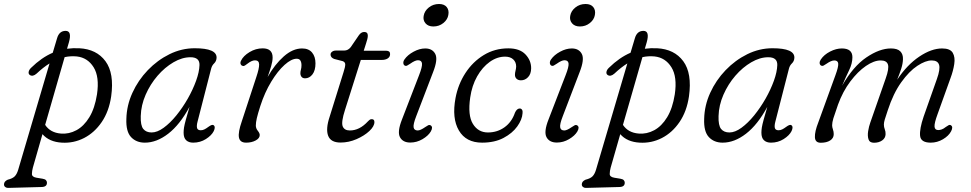

<svg xmlns="http://www.w3.org/2000/svg" viewBox="-78 -705 4860 961"><path d="M105 -336.5Q86 -320 71.5 -329.5Q63.5 -335 65.5 -345.5Q67.5 -356 77.5 -365.5Q130 -417 186 -441L207.5 -513Q218 -550.5 250.5 -550.5Q283 -550.5 267 -493.5L257.5 -461Q287 -465 318.5 -463.5Q405.5 -459 450 -398.5Q494.5 -338 478.5 -223Q467.5 -147.5 431.2 -94.2Q395 -41 342.8 -14.2Q290.5 12.5 232 9Q168.5 5.5 134.5 -33.5L86.5 134Q82 150.5 81.8 165.5Q81.5 180.5 104.5 184.5L135 189.5Q147.5 191.5 152.2 197Q157 202.5 157 209Q157.5 230 131.5 231L-37 235.5Q-45 236 -51.5 231.2Q-58 226.5 -58 218Q-58 203 -39.5 194.5Q-15 188.5 -4.2 177.5Q6.5 166.5 13 145L170 -387.5Q138.5 -368 105 -336.5ZM226.5 -36.5Q267 -33 304.5 -53.2Q342 -73.5 369.2 -118.2Q396.5 -163 407.5 -233Q420.5 -320.5 390.5 -368.5Q360.5 -416.5 306.5 -422.5Q275.5 -425.5 245.5 -419L148 -80Q173.5 -41 226.5 -36.5Z M911 -97Q905.5 -76.5 908.2 -64.8Q911 -53 927 -53Q937 -53 946 -57.8Q955 -62.5 965 -70Q982.5 -83 990 -79Q1002.5 -71.5 992 -49Q981 -27 952.5 -9Q924 9 889 9Q866.5 9 853.8 -3Q841 -15 841 -41Q841 -53 843.2 -67.2Q845.5 -81.5 852 -105.2Q858.5 -129 870.5 -170Q822 -80.5 764 -35.8Q706 9 647 9Q604 9 578 -18.8Q552 -46.5 554.5 -110Q556 -177.5 584.8 -240.5Q613.5 -303.5 661.8 -353.8Q710 -404 770.5 -433.8Q831 -463.5 896.5 -463.5Q1008 -463.5 1006 -415.5Q1005 -398.5 994 -388Q983 -377.5 979 -362ZM626.5 -124Q625 -77 639.2 -59.5Q653.5 -42 681 -42Q709 -42 741.2 -65.5Q773.5 -89 804.8 -127.5Q836 -166 861.8 -211.2Q887.5 -256.5 903.5 -300.8Q919.5 -345 920.5 -379.5Q921.5 -418.5 875.5 -418.5Q833.5 -418.5 790.2 -393.2Q747 -368 710.5 -325.8Q674 -283.5 651 -231Q628 -178.5 626.5 -124Z M1136 -375.5Q1129.5 -377 1126.5 -384.2Q1123.5 -391.5 1128.5 -401.5Q1140 -425.5 1171 -444.2Q1202 -463 1236.5 -463Q1286.5 -463 1286.5 -417.5Q1286.5 -398.5 1279 -373Q1271.5 -347.5 1261.5 -319.5Q1297 -382.5 1342.2 -422.5Q1387.5 -462.5 1434 -462.5Q1467 -462.5 1484 -442Q1501 -421.5 1501 -388Q1501 -352.5 1486 -332.8Q1471 -313 1449 -313Q1437.5 -313 1431.5 -320.2Q1425.5 -327.5 1425.5 -338.5Q1425.5 -347 1428.2 -356.5Q1431 -366 1431 -378.5Q1431 -393 1425.5 -402Q1420 -411 1407 -411Q1380.5 -411 1346.2 -380.2Q1312 -349.5 1279.5 -296Q1247 -242.5 1225 -174.5Q1212.5 -135.5 1207.5 -113.8Q1202.5 -92 1202.5 -77Q1202.5 -62.5 1212.2 -50.5Q1222 -38.5 1222 -29Q1222 -13 1201.8 -2Q1181.5 9 1154 9Q1123 9 1118 -16.8Q1113 -42.5 1132.5 -98.5L1205 -319.5Q1219.5 -362.5 1219 -382.8Q1218.5 -403 1198.5 -403Q1182 -403 1161 -386.5Q1154 -381 1147.8 -377Q1141.5 -373 1136 -375.5Z M1637 -399 1594.5 -410Q1576.5 -417 1576.5 -432Q1576.5 -440.5 1584.2 -446.2Q1592 -452 1603.5 -452H1645Q1664 -452 1677.5 -469L1718.5 -529Q1730 -545 1745 -545Q1763 -545 1763 -526.5Q1763 -519 1760.5 -509Q1758 -499 1754 -487L1742.5 -451H1855.5Q1874.5 -451 1874.5 -434.5Q1874.5 -420.5 1863 -412.8Q1851.5 -405 1832 -405H1728L1649 -155.5Q1629 -93.5 1637.2 -72.8Q1645.5 -52 1673 -52Q1721.5 -52 1763 -97Q1770.5 -104.5 1774 -106.5Q1777.5 -108.5 1783 -108.5Q1796 -108.5 1796 -94Q1796 -73 1770.8 -49.2Q1745.5 -25.5 1706.5 -8.5Q1667.5 8.5 1626.5 8.5Q1577.5 8.5 1564.5 -25.5Q1551.5 -59.5 1572 -121L1641.5 -344Q1650 -370 1650 -382.2Q1650 -394.5 1637 -399Z M2091 -572.5Q2065.5 -572.5 2052 -588Q2038.5 -603.5 2042.5 -625.5Q2046.5 -650 2068.2 -667.5Q2090 -685 2119.5 -685Q2145.5 -685 2158 -669.5Q2170.5 -654 2166 -630Q2162 -606.5 2140.8 -589.5Q2119.5 -572.5 2091 -572.5ZM2005.5 -124Q1989.5 -83 1992.2 -67.5Q1995 -52 2013 -52Q2026 -52 2050.5 -69Q2058.5 -74.5 2064.8 -77.8Q2071 -81 2077.5 -77.5Q2091 -69 2078 -46.5Q2065.5 -25.5 2036.8 -8.5Q2008 8.5 1975.5 8.5Q1938.5 8.5 1924 -18.2Q1909.5 -45 1934 -107L2019.5 -328.5Q2036 -370.5 2034.2 -387Q2032.5 -403.5 2014 -403.5Q1999.5 -403.5 1975 -386Q1967 -380.5 1960.2 -377Q1953.5 -373.5 1947.5 -377Q1941.5 -380.5 1940.8 -389.2Q1940 -398 1946.5 -407.5Q1962 -430 1992 -446.2Q2022 -462.5 2050.5 -462.5Q2086 -462.5 2100.5 -435.2Q2115 -408 2089.5 -343.5Z M2450 -421.5Q2410 -421.5 2373.2 -395.2Q2336.5 -369 2310.2 -322.8Q2284 -276.5 2275.5 -217Q2262.5 -127.5 2289 -84.8Q2315.5 -42 2364 -42Q2411 -42 2447.2 -68Q2483.5 -94 2499.5 -141Q2509 -162 2523.5 -162Q2530.5 -162 2534.8 -155.8Q2539 -149.5 2537.5 -138.5Q2535.5 -106.5 2511 -72.2Q2486.5 -38 2442 -14.5Q2397.5 9 2335 9Q2254.5 9 2218.8 -52Q2183 -113 2202 -214.5Q2215 -283.5 2251.8 -339.8Q2288.5 -396 2343.5 -429.5Q2398.5 -463 2466.5 -463Q2523.5 -463 2552.2 -432.5Q2581 -402 2580.5 -362.5Q2580 -334.5 2565 -318.8Q2550 -303 2529.5 -303Q2515.5 -303 2507.2 -311Q2499 -319 2499.5 -332Q2499.5 -340 2502.2 -350.5Q2505 -361 2505.5 -372Q2505.5 -394 2490.8 -407.8Q2476 -421.5 2450 -421.5Z M2824.5 -572.5Q2799 -572.5 2785.5 -588Q2772 -603.5 2776 -625.5Q2780 -650 2801.8 -667.5Q2823.5 -685 2853 -685Q2879 -685 2891.5 -669.5Q2904 -654 2899.5 -630Q2895.5 -606.5 2874.2 -589.5Q2853 -572.5 2824.5 -572.5ZM2739 -124Q2723 -83 2725.8 -67.5Q2728.5 -52 2746.5 -52Q2759.5 -52 2784 -69Q2792 -74.5 2798.2 -77.8Q2804.5 -81 2811 -77.5Q2824.5 -69 2811.5 -46.5Q2799 -25.5 2770.2 -8.5Q2741.5 8.5 2709 8.5Q2672 8.5 2657.5 -18.2Q2643 -45 2667.5 -107L2753 -328.5Q2769.5 -370.5 2767.8 -387Q2766 -403.5 2747.5 -403.5Q2733 -403.5 2708.5 -386Q2700.5 -380.5 2693.8 -377Q2687 -373.5 2681 -377Q2675 -380.5 2674.2 -389.2Q2673.5 -398 2680 -407.5Q2695.5 -430 2725.5 -446.2Q2755.5 -462.5 2784 -462.5Q2819.5 -462.5 2834 -435.2Q2848.5 -408 2823 -343.5Z M2997 -336.5Q2978 -320 2963.5 -329.5Q2955.5 -335 2957.5 -345.5Q2959.5 -356 2969.5 -365.5Q3022 -417 3078 -441L3099.5 -513Q3110 -550.5 3142.5 -550.5Q3175 -550.5 3159 -493.5L3149.5 -461Q3179 -465 3210.5 -463.5Q3297.5 -459 3342 -398.5Q3386.5 -338 3370.5 -223Q3359.5 -147.5 3323.2 -94.2Q3287 -41 3234.8 -14.2Q3182.5 12.5 3124 9Q3060.5 5.5 3026.5 -33.5L2978.5 134Q2974 150.5 2973.8 165.5Q2973.5 180.5 2996.5 184.5L3027 189.5Q3039.5 191.5 3044.2 197Q3049 202.5 3049 209Q3049.5 230 3023.5 231L2855 235.5Q2847 236 2840.5 231.2Q2834 226.5 2834 218Q2834 203 2852.5 194.5Q2877 188.5 2887.8 177.5Q2898.5 166.5 2905 145L3062 -387.5Q3030.5 -368 2997 -336.5ZM3118.5 -36.5Q3159 -33 3196.5 -53.2Q3234 -73.5 3261.2 -118.2Q3288.5 -163 3299.5 -233Q3312.5 -320.5 3282.5 -368.5Q3252.5 -416.5 3198.5 -422.5Q3167.5 -425.5 3137.5 -419L3040 -80Q3065.5 -41 3118.5 -36.5Z M3803 -97Q3797.5 -76.5 3800.2 -64.8Q3803 -53 3819 -53Q3829 -53 3838 -57.8Q3847 -62.5 3857 -70Q3874.5 -83 3882 -79Q3894.5 -71.5 3884 -49Q3873 -27 3844.5 -9Q3816 9 3781 9Q3758.5 9 3745.8 -3Q3733 -15 3733 -41Q3733 -53 3735.2 -67.2Q3737.5 -81.5 3744 -105.2Q3750.5 -129 3762.5 -170Q3714 -80.5 3656 -35.8Q3598 9 3539 9Q3496 9 3470 -18.8Q3444 -46.5 3446.5 -110Q3448 -177.5 3476.8 -240.5Q3505.5 -303.5 3553.8 -353.8Q3602 -404 3662.5 -433.8Q3723 -463.5 3788.5 -463.5Q3900 -463.5 3898 -415.5Q3897 -398.5 3886 -388Q3875 -377.5 3871 -362ZM3518.5 -124Q3517 -77 3531.2 -59.5Q3545.5 -42 3573 -42Q3601 -42 3633.2 -65.5Q3665.5 -89 3696.8 -127.5Q3728 -166 3753.8 -211.2Q3779.5 -256.5 3795.5 -300.8Q3811.5 -345 3812.5 -379.5Q3813.5 -418.5 3767.5 -418.5Q3725.5 -418.5 3682.2 -393.2Q3639 -368 3602.5 -325.8Q3566 -283.5 3543 -231Q3520 -178.5 3518.5 -124Z M4278 -91.5 4355 -312Q4373 -362.5 4366.2 -382.5Q4359.5 -402.5 4330 -402.5Q4296.5 -402.5 4256 -374.8Q4215.5 -347 4178 -297.2Q4140.5 -247.5 4116.5 -181.5Q4099.5 -133.5 4093.2 -112.8Q4087 -92 4087 -78Q4087 -68.5 4091 -57.2Q4095 -46 4095 -33.5Q4095 -13.5 4077.2 -2Q4059.5 9.5 4030 9.5Q4002 9.5 4000.8 -18.2Q3999.5 -46 4018 -93L4103.5 -328.5Q4119 -370.5 4117.5 -386.5Q4116 -402.5 4098 -402.5Q4082.5 -402.5 4059 -386Q4051.5 -380.5 4044.5 -377Q4037.5 -373.5 4031.5 -377Q4025 -380.5 4024.5 -389.2Q4024 -398 4030.5 -407.5Q4046.5 -431.5 4076.8 -447Q4107 -462.5 4135.5 -462.5Q4188.5 -462.5 4188.5 -418.5Q4188.5 -387.5 4171.8 -353Q4155 -318.5 4137 -276Q4192 -372.5 4258.2 -417.5Q4324.5 -462.5 4381 -462.5Q4414 -462.5 4428.2 -448Q4442.5 -433.5 4441.5 -408.5Q4441 -386.5 4432.5 -360.2Q4424 -334 4412.5 -306Q4462 -380.5 4523 -421.5Q4584 -462.5 4637.5 -462.5Q4678 -462.5 4690.8 -440.5Q4703.5 -418.5 4698.2 -384.2Q4693 -350 4679.5 -314L4614.5 -133Q4598.5 -89.5 4599.5 -71.8Q4600.5 -54 4618.5 -54Q4626 -54 4635.5 -57.2Q4645 -60.5 4656 -69.5Q4664 -75 4669.8 -78.2Q4675.5 -81.5 4681.5 -78Q4694 -70 4682.5 -48Q4670.5 -25 4641.8 -8Q4613 9 4580.5 9Q4530.5 9 4527.2 -25.5Q4524 -60 4545 -121.5L4611.5 -310Q4629 -359 4622.2 -380.8Q4615.5 -402.5 4585 -402.5Q4554.5 -402.5 4513.5 -375.5Q4472.5 -348.5 4432.8 -293Q4393 -237.5 4365.5 -153Q4355 -122 4350.5 -107Q4346 -92 4346 -81.5Q4346 -69 4350.5 -57.8Q4355 -46.5 4354.5 -33Q4354 -14 4337.5 -2.2Q4321 9.5 4296.5 9.5Q4274.5 9.5 4269 -7.8Q4263.5 -25 4267.2 -48.5Q4271 -72 4278 -91.5Z"/></svg>

Font: Fraunces 9pt SuperSoft Light
Style: Italic
Weight: 300
Italic angle: -16°
Version: Version 1.000;[b76b70a41]